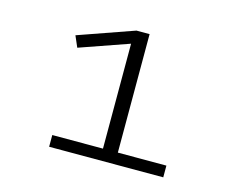

<svg xmlns="http://www.w3.org/2000/svg" viewBox="-97 -848 1244 997"><g transform="rotate(15 525.0 -350.0)"><path d="M591.5 -63H852.5V0H239V-63H511.5V-627L247 -534.5L221 -594.5L521 -700H591.5Z"/></g></svg>

Font: League Mono Extended Light
Style: Regular
Weight: 300
Width: 9
Designer: Tyler Finck
Foundry: The League of Moveable Type / Tyler Finck
Version: Version 2.210